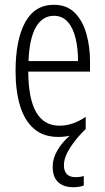

<svg xmlns="http://www.w3.org/2000/svg" viewBox="-20 -562 439 802"><path d="M247 128Q247 178 296 178Q306 178 315.5 176.5Q325 175 330 173V213Q311 220 287 220Q245 220 222.5 198.5Q200 177 200 134Q200 100 219.5 66.5Q239 33 271 5Q248 10 224 10Q161 10 121.5 -24.5Q82 -59 63.5 -121Q45 -183 45 -265Q45 -395 85 -468.5Q125 -542 205 -542Q259 -542 292 -509Q325 -476 340.5 -422Q356 -368 356 -305V-263H98Q99 -37 228 -37Q284 -37 338 -74V-23Q300 13 273.5 54Q247 95 247 128ZM205 -496Q158 -496 130.5 -449.5Q103 -403 99 -307H306Q306 -358 296 -401Q286 -444 263.5 -470Q241 -496 205 -496Z"/></svg>

Font: Noto Sans Tamil ExtraCondensed Light
Style: Regular
Weight: 300
Width: 2
Designer: Jelle Bosma - Monotype Design Team
Foundry: Monotype Imaging Inc.
Version: Version 2.004; ttfautohint (v1.8.4.7-5d5b)